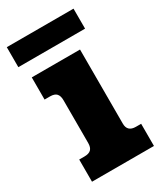

<svg xmlns="http://www.w3.org/2000/svg" viewBox="-179 -699 651 765"><g transform="rotate(-30 146.0 -317.0)"><path d="M-15 -634H292V-542H-15ZM11 -102H35Q56 -102 65.5 -111.5Q75 -121 75 -141V-338Q75 -358 66 -368Q57 -378 36 -378H11V-480H233V-139Q233 -102 272 -102H296V0H11Z"/></g></svg>

Font: Pridi SemiBold
Style: Regular
Weight: 600
Designer: Katatrad Team
Foundry: CadsonDemak
Version: Version 1.001